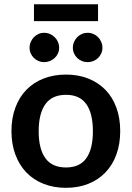

<svg xmlns="http://www.w3.org/2000/svg" viewBox="-20 -869 614 896"><path d="M288 -521Q345 -521 391.8 -502.5Q438.5 -484 471.8 -450Q505 -416 523 -367Q541 -318 541 -257.5Q541 -196.5 523 -147.5Q505 -98.5 471.8 -64Q438.5 -29.5 391.8 -11Q345 7.5 288 7.5Q230.5 7.5 183.5 -11Q136.5 -29.5 103.2 -64Q70 -98.5 51.8 -147.5Q33.5 -196.5 33.5 -257.5Q33.5 -318 51.8 -367Q70 -416 103.2 -450Q136.5 -484 183.5 -502.5Q230.5 -521 288 -521ZM288 -87.5Q352 -87.5 382.8 -130.5Q413.5 -173.5 413.5 -256.5Q413.5 -339.5 382.8 -383Q352 -426.5 288 -426.5Q223 -426.5 191.8 -382.8Q160.5 -339 160.5 -256.5Q160.5 -174 191.8 -130.8Q223 -87.5 288 -87.5ZM256 -646Q256 -632 250.5 -619.8Q245 -607.5 235.2 -598.5Q225.5 -589.5 212.8 -584.2Q200 -579 185.5 -579Q172 -579 159.8 -584.2Q147.5 -589.5 138.2 -598.5Q129 -607.5 123.5 -619.8Q118 -632 118 -646Q118 -660.5 123.5 -673.2Q129 -686 138.2 -695.5Q147.5 -705 159.8 -710.5Q172 -716 185.5 -716Q200 -716 212.8 -710.5Q225.5 -705 235.2 -695.5Q245 -686 250.5 -673.2Q256 -660.5 256 -646ZM458 -646Q458 -632 452.5 -619.8Q447 -607.5 437.8 -598.5Q428.5 -589.5 415.8 -584.2Q403 -579 388.5 -579Q374.5 -579 362 -584.2Q349.5 -589.5 340.2 -598.5Q331 -607.5 325.5 -619.8Q320 -632 320 -646Q320 -660.5 325.5 -673.2Q331 -686 340.2 -695.5Q349.5 -705 362 -710.5Q374.5 -716 388.5 -716Q403 -716 415.8 -710.5Q428.5 -705 437.8 -695.5Q447 -686 452.5 -673.2Q458 -660.5 458 -646ZM138.5 -849H437.5V-770.5H138.5Z"/></svg>

Font: Lato 2
Style: Bold
Weight: 700
Designer: Lukasz Dziedzic with Adam Twardoch and Botio Nikoltchev
Foundry: tyPoland Lukasz Dziedzic
Version: Version 2.015; 2015-08-06; http://www.latofonts.com/